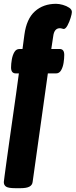

<svg xmlns="http://www.w3.org/2000/svg" viewBox="-27 -780 397 1007"><path d="M54 207Q17 207 5 199Q-7 191 -7 175Q-7 172 -3 142.5Q1 113 7.5 65Q14 17 22.5 -42.5Q31 -102 40 -165.5Q49 -229 57.5 -288.5Q66 -348 72 -395H56Q31 -395 31 -426Q31 -445 35 -468Q39 -491 48.5 -507Q58 -523 75 -523H91L101 -598Q112 -681 156 -720.5Q200 -760 267 -760Q283 -760 302.5 -754.5Q322 -749 336 -739.5Q350 -730 350 -717Q350 -708 343.5 -686.5Q337 -665 327 -646.5Q317 -628 307 -628Q304 -628 298.5 -630Q293 -632 287 -632Q257 -632 252 -589L242 -523H286Q310 -523 310 -492Q310 -473 306.5 -450.5Q303 -428 293.5 -411.5Q284 -395 267 -395H224L144 175Q142 191 127 199Q112 207 80 207Z"/></svg>

Font: Asap Condensed Condensed ExtraBold
Style: Italic
Weight: 800
Width: 3
Italic angle: -6°
Designer: Pablo Cosgaya
Foundry: Omnibus-Type
Version: Version 3.001; ttfautohint (v1.8.4.7-5d5b)